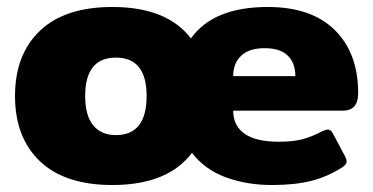

<svg xmlns="http://www.w3.org/2000/svg" viewBox="-20 -515 1069 550"><path d="M302 -495Q458 -495 527 -405Q591 -495 747 -495Q872 -495 939 -429Q1006 -363 1006 -248Q1006 -198 962 -198H648Q648 -155 680.5 -132Q713 -109 779 -109Q820 -109 847.5 -116.5Q875 -124 903 -139Q915 -144 919 -144Q928 -144 934 -132L968 -68Q973 -58 973 -53Q973 -44 961 -36Q919 -9 872 3Q825 15 759 15Q687 15 627 -7Q567 -29 530 -77Q460 15 302 15Q166 15 94.5 -53Q23 -121 23 -240Q23 -359 94.5 -427Q166 -495 302 -495ZM826 -297Q826 -335 804 -356Q782 -377 738 -377Q694 -377 671 -355.5Q648 -334 648 -297ZM312 -128Q400 -128 400 -240Q400 -350 312 -350Q224 -350 224 -240Q224 -184 247 -156Q270 -128 312 -128Z"/></svg>

Font: Mitr SemiBold
Style: Regular
Weight: 600
Designer: Thanarat Vachiruckul
Foundry: Cadson Demak
Version: Version 1.003